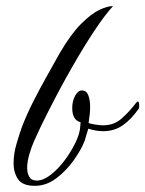

<svg xmlns="http://www.w3.org/2000/svg" viewBox="-20 -584 471 622"><path d="M93 18Q53 18 38.5 -3.5Q24 -25 24 -55Q24 -86 33.5 -118Q43 -150 50 -170Q66 -212 88 -255.5Q110 -299 133 -339.5Q156 -380 173 -411Q209 -473 242.5 -506.5Q276 -540 303 -552.5Q330 -565 346 -564Q320 -536 285.5 -484Q251 -432 213 -365.5Q175 -299 138 -226Q125 -201 113 -176Q101 -151 90 -126Q82 -108 75 -84Q68 -60 68 -40Q68 -23 75 -11Q82 1 99 1Q120 1 144 -17.5Q168 -36 189 -64Q210 -92 224.5 -122Q239 -152 240 -175L241 -188Q214 -195 214 -234Q214 -257 223.5 -274Q233 -291 245 -291Q260 -291 266 -275.5Q272 -260 272 -237Q272 -225 270.5 -212Q269 -199 267 -186Q272 -183 288.5 -180.5Q305 -178 314 -178Q349 -178 374 -200Q399 -222 421 -251Q424 -255 426 -255Q429 -255 430 -251Q431 -247 431 -242Q431 -235 430 -233Q407 -199 379 -179Q351 -159 314 -159Q303 -159 291 -161Q279 -163 266 -167Q263 -156 259.5 -145.5Q256 -135 254 -127Q243 -99 219 -65Q195 -31 162.5 -6.5Q130 18 93 18Z"/></svg>

Font: Birthstone
Style: Regular
Weight: 400
Designer: Robert E. Leuschke
Foundry: Robert E. Leuschke
Version: Version 1.013; ttfautohint (v1.8.3)